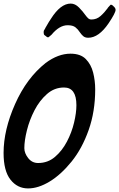

<svg xmlns="http://www.w3.org/2000/svg" viewBox="-49 -1049 666 1073"><path d="M444 -838Q426 -838 415.5 -847.5Q405 -857 397 -869Q387 -885 372.5 -896.5Q358 -908 329 -908Q283 -908 239 -855Q222 -840 220 -840Q217 -840 209 -845H210Q205 -849 200 -852.5Q195 -856 195 -867Q195 -877 197 -880V-879L205 -893Q205 -895 207 -897L214 -909Q224 -927 235 -943Q289 -1029 346 -1029Q371 -1029 392.5 -1007Q414 -985 428 -965Q436 -954 443.5 -947Q451 -940 462 -940Q491 -940 513 -959.5Q535 -979 554 -1005H553Q559 -1011 564 -1017Q569 -1023 571 -1023Q574 -1023 583 -1017V-1016Q597 -1005 597 -994Q597 -977 558 -919Q503 -838 444 -838ZM108 4Q48 4 9.5 -45Q-29 -94 -29 -194Q-29 -323 35.5 -468Q100 -613 206 -697Q276 -749 345 -749Q401 -749 430.5 -719Q460 -689 471.5 -643.5Q483 -598 483 -549Q483 -426 446.5 -322.5Q410 -219 351 -146Q292 -73 228.5 -34.5Q165 4 108 4ZM164 -138Q218 -138 258 -172Q298 -206 325 -257.5Q352 -309 365 -364Q378 -419 378 -461Q378 -560 309 -560Q255 -560 213.5 -523.5Q172 -487 144 -433Q116 -379 101.5 -321Q87 -263 87 -221Q87 -193 108.5 -165.5Q130 -138 164 -138Z"/></svg>

Font: Bangerz
Style: Regular
Weight: 400
Designer: vernon adams
Foundry: Vernon Adams
Version: Version 2.10;February 7, 2025;FontCreator 13.0.0.2683 64-bit